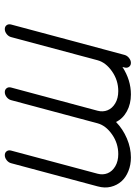

<svg xmlns="http://www.w3.org/2000/svg" viewBox="100 -680 579 820"><g transform="rotate(90 390.0 -269.5)"><path d="M622.6 -26.9 721.4 -396.2Q727.5 -418.9 719.4 -439.1Q711.2 -459.2 689.6 -471.9Q668 -484.6 637.5 -484.6Q591.6 -484.6 553.6 -458Q515.6 -431.4 506.1 -396.2L407.2 -26.9Q404.3 -15.9 394.2 -7.9Q384 0 373 0Q362.1 0 356.2 -7.9Q350.3 -15.9 353.3 -26.9L452.4 -396.2Q458.5 -418.9 450.3 -439.1Q442.1 -459.2 420.5 -471.9Q398.9 -484.6 368.4 -484.6Q322.5 -484.6 284.4 -458Q246.3 -431.4 236.8 -396.2L137.9 -26.9Q135 -15.9 124.9 -7.9Q114.7 0 103.8 0Q92.8 0 87 -7.9Q81.3 -15.9 84.2 -26.9Q105.7 -107.7 149 -269.2Q192.4 -430.7 214.1 -511.5Q217 -522.5 227.1 -530.5Q237.1 -538.6 248 -538.6Q259 -538.6 264.9 -530.5Q270.8 -522.5 267.8 -511.5L265.4 -502.4Q321.3 -538.6 382.8 -538.6Q423.3 -538.6 454.7 -521.5Q486.1 -504.4 500.5 -475.1Q530.8 -504.4 571 -521.5Q611.3 -538.6 651.9 -538.6Q683.6 -538.6 710.3 -527.8Q737.1 -517.1 753.9 -498.2Q770.8 -479.2 777.3 -453.1Q783.9 -427 775.4 -396.2L676.5 -26.9Q673.6 -15.9 663.5 -7.9Q653.3 0 642.3 0Q631.3 0 625.5 -7.9Q619.6 -15.9 622.6 -26.9Z"/></g></svg>

Font: Tecnico
Style: FinoInclinado
Weight: 400
Italic angle: -15°
Version: Version 1.3